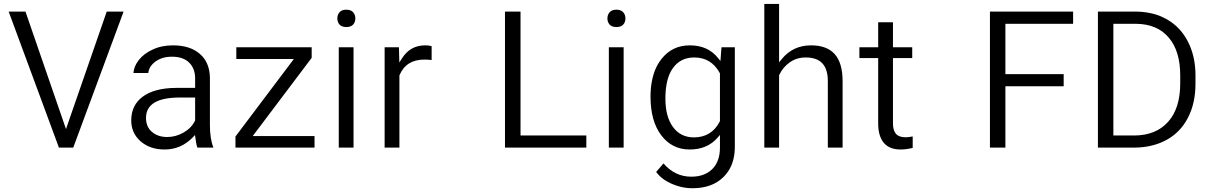

<svg xmlns="http://www.w3.org/2000/svg" viewBox="-20 -763 6207 983"><path d="M324.7 -122.1 526.4 -703.6H612.8L355 -7.3H281.7L24.4 -703.6H110.4L311 -122.1L317.9 -102.1Z M990.7 -7.3Q984.4 -22.9 980.5 -56.6L978.5 -71.8L967.8 -60.5Q907.2 2.4 822.8 2.4Q747.6 2.4 699.2 -40Q651.9 -82 651.9 -146.5Q651.9 -225.1 711.4 -268.6Q772.5 -313 883.8 -313H971.7H979V-320.3V-361.8Q979 -412.1 948.5 -442.4Q918 -472.7 859.9 -472.7Q809.1 -472.7 774.4 -446.8Q758.8 -435.1 749.8 -420.4Q740.7 -405.8 739.3 -389.2H663.1Q665.5 -422.4 689 -453.6Q716.3 -489.3 762.7 -509.8Q785.6 -520.5 811.3 -525.6Q836.9 -530.8 865.2 -530.8Q953.6 -530.8 1003.4 -486.8Q1028.3 -465.3 1041 -435.3Q1053.7 -405.3 1054.7 -366.7V-123.5Q1054.7 -51.3 1072.8 -7.3ZM835.9 -61.5Q880.4 -61.5 919.9 -84.5Q960 -107.4 978 -144.5L979 -146.5V-147.9V-256.3V-263.7H971.7H900.9Q727.5 -263.7 727.5 -159.2Q727.5 -113.3 758.3 -87.4Q789.1 -61.5 835.9 -61.5Z M1288.6 -66.4H1590.3V-7.3H1185.5V-64L1475.6 -449.2L1484.4 -460.9H1469.7H1189.9V-521H1575.7V-466.8L1282.7 -78.1L1273.9 -66.4Z M1790 -7.3H1714.4V-521H1790ZM1707 -668.5Q1707 -673.3 1707.8 -677.7Q1708.5 -682.1 1710 -686.3Q1711.4 -690.4 1713.6 -693.8Q1715.8 -697.3 1718.8 -700.7Q1724.1 -707 1732.7 -710.2Q1741.2 -713.4 1752.9 -713.4Q1775.9 -713.4 1787.6 -700.7Q1799.3 -687.5 1799.3 -668.5Q1799.3 -649.4 1787.6 -636.7Q1775.9 -624.5 1752.9 -624.5Q1741.2 -624.5 1732.7 -627.7Q1724.1 -630.9 1718.8 -636.7Q1712.9 -643.1 1710 -650.9Q1707 -658.7 1707 -668.5Z M2189.9 -455.6Q2172.4 -458 2152.8 -458Q2059.1 -458 2025.4 -377.9L2024.9 -376.5V-375V-7.3H1949.2V-521H2022.5L2023.9 -467.3L2024.4 -442.9L2037.6 -463.4Q2079.6 -530.8 2157.2 -530.8Q2177.7 -530.8 2189.9 -526.4Z M2652.3 -69.3H2981.9V-7.3H2565.4V-703.6H2645V-76.7V-69.3Z M3172.9 -7.3H3097.2V-521H3172.9ZM3089.8 -668.5Q3089.8 -673.3 3090.6 -677.7Q3091.3 -682.1 3092.8 -686.3Q3094.2 -690.4 3096.4 -693.8Q3098.6 -697.3 3101.6 -700.7Q3106.9 -707 3115.5 -710.2Q3124 -713.4 3135.7 -713.4Q3158.7 -713.4 3170.4 -700.7Q3182.1 -687.5 3182.1 -668.5Q3182.1 -649.4 3170.4 -636.7Q3158.7 -624.5 3135.7 -624.5Q3124 -624.5 3115.5 -627.7Q3106.9 -630.9 3101.6 -636.7Q3095.7 -643.1 3092.8 -650.9Q3089.8 -658.7 3089.8 -668.5Z M3310.5 -268.6Q3310.5 -309.1 3316.9 -344Q3323.2 -378.9 3335.4 -408Q3347.7 -437 3366.2 -460.4Q3420.9 -530.8 3511.7 -530.8Q3558.6 -530.8 3594.7 -514.4Q3630.9 -498 3656.7 -465.3L3668.5 -450.7L3669.9 -469.2L3673.8 -521H3742.2V-12.7Q3742.2 20.5 3735.6 49.1Q3729 77.6 3716.1 101.1Q3703.1 124.5 3683.6 143.6Q3654.3 172.4 3615 186.5Q3575.7 200.7 3525.4 200.7Q3517.6 200.7 3509.5 200.2Q3501.5 199.7 3493.7 198.7Q3485.8 197.8 3478 196.3Q3470.2 194.8 3462.6 192.9Q3455.1 190.9 3447.3 188.5Q3439.5 186 3431.9 183.1Q3424.3 180.2 3416.5 176.8Q3366.7 154.8 3339.4 117.2L3377 73.7Q3435.5 141.6 3519 141.6Q3587.9 141.6 3627 102.3Q3666 63 3666 -7.3V-52.7V-72.3L3653.3 -57.6Q3601.1 2.4 3510.7 2.4Q3421.4 2.4 3366.2 -69.3Q3310.5 -142.1 3310.5 -268.6ZM3386.7 -258.3Q3386.7 -166.5 3424.8 -113.8Q3463.4 -59.6 3533.2 -59.6Q3577.6 -59.6 3611.1 -80.1Q3644.5 -100.6 3665 -141.1L3666 -142.6V-144.5V-385.7V-387.7L3665 -389.2Q3621.6 -468.8 3534.2 -468.8Q3464.4 -468.8 3425.3 -414.6Q3386.7 -361.3 3386.7 -258.3Z M3981.9 -460Q4039.6 -530.8 4132.3 -530.8Q4213.4 -530.8 4253.4 -486.1Q4293.5 -441.4 4293.9 -349.1V-7.3H4218.3V-349.6Q4217.8 -409.7 4189.9 -439Q4162.1 -468.8 4105 -468.8Q4058.6 -468.8 4023.4 -443.8Q3988.8 -419.4 3969.7 -379.9L3968.8 -377.9V-376.5V-7.3H3893.1V-742.7H3968.8V-464.4V-443.8Z M4551.8 -648.9V-528.3V-521H4559.1H4650.4V-465.8H4559.1H4551.8V-458.5V-130.9Q4551.8 -96.7 4566.4 -78.6Q4582 -60.1 4617.2 -60.1Q4630.9 -60.1 4652.8 -64.5V-5.9Q4620.6 2.4 4590.8 2.4Q4533.7 2.4 4504.9 -31.7Q4476.1 -65.9 4476.1 -130.9V-458.5V-465.8H4468.8H4379.9V-521H4468.8H4476.1V-528.3V-648.9Z M5425.8 -321.3H5134.8H5127.4V-314V-7.3H5048.3V-703.6H5474.1V-641.1H5134.8H5127.4V-633.8V-390.6V-383.3H5134.8H5425.8Z M5601.1 -7.3V-703.6H5794.4Q5812.5 -703.6 5829.8 -701.9Q5847.2 -700.2 5863.8 -697Q5880.4 -693.8 5896 -689.2Q5911.6 -684.6 5926.3 -678Q5940.9 -671.4 5955.1 -663.6Q6024.4 -623.5 6062 -549.8Q6100.1 -475.6 6100.6 -379.4V-334Q6100.6 -284.7 6091.1 -241.5Q6081.5 -198.2 6062.5 -161.1Q6024.9 -87.4 5954.6 -47.9Q5919.4 -28.3 5878.4 -18.1Q5837.4 -7.8 5790.5 -7.3ZM5680.2 -633.8V-76.7V-69.3H5687.5H5786.1Q5897.9 -69.3 5960.4 -139.2Q6022.5 -208.5 6022.5 -335.9V-377.4Q6022.5 -501.5 5963.9 -570.3Q5934.1 -605.5 5892.3 -623Q5850.6 -640.6 5796.9 -641.1H5687.5H5680.2Z"/></svg>

Font: Vazir Light FD
Style: Light-FD
Weight: 300
Designer: Saber Rastikerdar
Foundry: Saber Rastikerdar
Version: Version 30.1.0